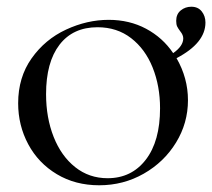

<svg xmlns="http://www.w3.org/2000/svg" viewBox="-20 -539 631 571"><path d="M505 -366Q539 -307 539 -241Q539 -173 503.5 -115Q468 -57 407.5 -22.5Q347 12 275 12Q204 12 149 -21Q94 -54 64 -110Q34 -166 34 -232Q34 -309 74 -365.5Q114 -422 176.5 -451Q239 -480 303 -480Q365 -480 414.5 -453.5Q464 -427 495 -381Q525 -402 525 -425Q525 -435 516 -446Q510 -454 507 -460Q504 -466 504 -477Q504 -497 517.5 -508Q531 -519 549 -519Q569 -519 580 -505Q591 -491 591 -472Q591 -411 505 -366ZM456 -217Q456 -283 434 -338Q412 -393 370 -425.5Q328 -458 270 -458Q197 -458 157 -406Q117 -354 117 -259Q117 -189 139.5 -132Q162 -75 203.5 -42Q245 -9 300 -9Q371 -9 413.5 -64Q456 -119 456 -217Z"/></svg>

Font: Cormorant SC Medium
Style: Regular
Weight: 500
Designer: Christian Thalmann (Catharsis Fonts)
Version: Version 3.000